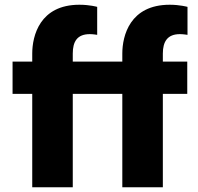

<svg xmlns="http://www.w3.org/2000/svg" viewBox="-20 -790 837 810"><path d="M287 0V-394H496V0H667V-394H770V-530H667V-564C667 -614 686 -646 739 -646C753 -646 771 -643 771 -643V-761C771 -761 739 -770 696 -770C528 -770 496 -639 496 -564V-530H287V-564C287 -614 305 -646 359 -646C373 -646 390 -643 390 -643V-761C390 -761 359 -770 315 -770C148 -770 116 -639 116 -564V-530H33V-394H116V0Z"/></svg>

Font: Be Vietnam Pro ExtraBold
Style: Regular
Weight: 800
Designer: Lam Bao, Tony Le, Vietanh Nguyen
Foundry: Yellow Type Foundry
Version: Version 1.002